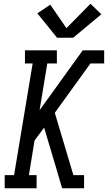

<svg xmlns="http://www.w3.org/2000/svg" viewBox="-20 -1003 575 1023"><path d="M5 0V-70H55L154 -665H113V-735H283V-665H232L191 -416L421 -735H535V-665H462L272 -402L371 -70H428V0H311L275 -122L215 -323L164 -254L134 -70H175V0ZM284 -802 179 -932 248 -978 334 -853 462 -983 520 -927 370 -802Z"/></svg>

Font: Iosevka Gothic
Style: Italic
Weight: 400
Italic angle: -9°
Monospace: yes
Designer: Belleve Invis
Foundry: Belleve Invis
Version: Version 15.5.1; ttfautohint (v1.8.4)